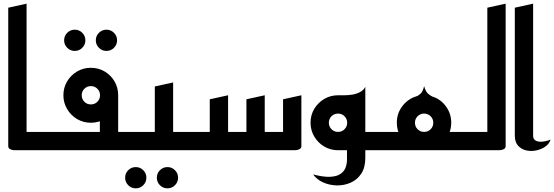

<svg xmlns="http://www.w3.org/2000/svg" viewBox="-20 -820 3025 1048"><path d="M65 0Q65 0 55 -0.5Q45 -1 35 -6Q25 -11 25 -23V-778L125 -800V-100H245V0Z M561 -542Q537 -542 520 -559Q503 -576 503 -600Q503 -624 520 -641Q537 -658 561 -658Q585 -658 602 -641Q619 -624 619 -600Q619 -576 602 -559Q585 -542 561 -542ZM388 -542Q364 -542 347 -559Q330 -576 330 -600Q330 -624 347 -641Q364 -658 388 -658Q412 -658 429 -641Q446 -624 446 -600Q446 -576 429 -559Q412 -542 388 -542Z M565 0V-100H745V0ZM205 0V-100H525V-228L625 -300V-23Q625 -11 615 -6Q605 -1 595 -0.5Q585 0 585 0ZM476 -150Q435 -150 401 -170Q367 -190 346.5 -224.5Q326 -259 326 -300Q326 -342 346.5 -376Q367 -410 401 -430Q435 -450 476 -450Q517 -450 551 -430Q585 -410 605 -376Q625 -342 625 -300Q625 -259 605 -224.5Q585 -190 551 -170Q517 -150 476 -150ZM476 -250Q497 -250 511.5 -264.5Q526 -279 526 -300Q526 -321 511.5 -335.5Q497 -350 476 -350Q455 -350 440.5 -335.5Q426 -321 426 -300Q426 -279 440.5 -264.5Q455 -250 476 -250Z M894 208Q870 208 853 191Q836 174 836 150Q836 126 853 109Q870 92 894 92Q918 92 935 109Q952 126 952 150Q952 174 935 191Q918 208 894 208ZM721 208Q697 208 680 191Q663 174 663 150Q663 126 680 109Q697 92 721 92Q745 92 762 109Q779 126 779 150Q779 174 762 191Q745 208 721 208Z M825 0V-100H1045V0ZM825 -210V-348L925 -370V-210ZM705 0V-100H825V-278L925 -300V-23Q925 -11 915 -6Q905 -1 895 -0.5Q885 0 885 0Z M1005 0V-100H1125V-278L1225 -300V-100H1325V-278L1425 -300V-100H1525V-278L1625 -300V-23Q1625 -11 1615 -6Q1605 -1 1595 -0.5Q1585 0 1585 0Z M1823 0 1873 -100H2070V0ZM1689 132Q1746 147 1782.5 145Q1819 143 1839 129Q1859 115 1866.5 94Q1874 73 1874 52V-128L1974 -150V42Q1974 95 1951.5 128.5Q1929 162 1893 177.5Q1857 193 1817.5 192Q1778 191 1743.5 175.5Q1709 160 1689 132ZM1974 -150 1825 -300Q1838 -300 1859 -300Q1880 -300 1902.5 -303.5Q1925 -307 1944.5 -317Q1964 -327 1974 -346ZM1825 0Q1784 0 1750 -20Q1716 -40 1695.5 -74.5Q1675 -109 1675 -150Q1675 -192 1695.5 -226Q1716 -260 1750 -280Q1784 -300 1825 -300Q1866 -300 1900 -280Q1934 -260 1954 -226Q1974 -192 1974 -150Q1974 -109 1954 -74.5Q1934 -40 1900 -20Q1866 0 1825 0ZM1825 -100Q1846 -100 1860.5 -114.5Q1875 -129 1875 -150Q1875 -171 1860.5 -185.5Q1846 -200 1825 -200Q1804 -200 1789.5 -185.5Q1775 -171 1775 -150Q1775 -129 1789.5 -114.5Q1804 -100 1825 -100Z M2030 0V-100H2230L2295 0ZM2295 0 2360 -100H2560V0ZM2295 0Q2254 0 2220 -20Q2186 -40 2166 -74.5Q2146 -109 2146 -150Q2146 -201 2176 -240.5Q2206 -280 2252 -294Q2263 -297 2275.5 -308.5Q2288 -320 2295 -350Q2303 -320 2316.5 -308.5Q2330 -297 2340 -293Q2385 -279 2414 -239.5Q2443 -200 2443 -150Q2443 -109 2423 -74.5Q2403 -40 2369.5 -20Q2336 0 2295 0ZM2295 -100Q2316 -100 2330.5 -114.5Q2345 -129 2345 -150Q2345 -171 2330.5 -185.5Q2316 -200 2295 -200Q2274 -200 2259.5 -185.5Q2245 -171 2245 -150Q2245 -129 2259.5 -114.5Q2274 -100 2295 -100Z M2520 0V-100H2640V-778L2740 -800V-23Q2740 -11 2730 -6Q2720 -1 2710 -0.5Q2700 0 2700 0Z M2985 -58Q2979 -36 2957.5 -20.5Q2936 -5 2907.5 1Q2879 7 2852.5 1Q2826 -5 2808 -24.5Q2790 -44 2790 -80V-778L2890 -800V-80Q2890 -62 2901 -54.5Q2912 -47 2928 -46.5Q2944 -46 2960 -50Q2976 -54 2985 -58Z"/></svg>

Font: Reem Kufi Fun
Style: Regular
Weight: 400
Designer: Khaled Hosny
Version: Version 1.005